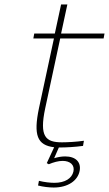

<svg xmlns="http://www.w3.org/2000/svg" viewBox="-20 -650 487 858"><path d="M257 -14C184 -14 155 -39 182 -166L249 -478H443L447 -500H253L281 -630H253L225 -500H133L129 -478H221L154 -166C129 -46 146 -1 222 8L189 79L198 84C219 75 241 69 260 69C293 69 315 87 308 117C301 147 271 167 223 167C205 167 177 164 154 158L150 179C173 185 200 188 220 188C284 188 328 157 336 113C343 75 319 49 271 49C255 49 238 52 222 57L243 9H252C274 9 315 7 351 2L355 -21C321 -16 280 -14 257 -14Z"/></svg>

Font: LT Wave Thin
Style: Italic
Weight: 100
Designer: Daniel Lyons
Version: Version 2.5 (Glyphs App)